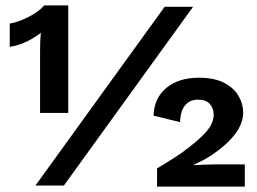

<svg xmlns="http://www.w3.org/2000/svg" viewBox="-20 -685 949 709"><path d="M143 -665H232V-268H128V-497Q128 -510 128.5 -527.5Q129 -545 131 -564Q107 -545 77.5 -531Q48 -517 16 -512V-598Q36 -601 61.5 -611.5Q87 -622 109.5 -636.5Q132 -651 143 -665ZM111 0 588 -660H693L216 0ZM560 4V-63Q583 -77 605.5 -91Q628 -105 650 -120Q716 -168 742.5 -199.5Q769 -231 769 -261Q769 -286 754.5 -301.5Q740 -317 711 -317Q680 -317 663 -295.5Q646 -274 645 -234L547 -258Q549 -323 594.5 -360.5Q640 -398 714 -398Q772 -398 808 -379Q844 -360 861 -330.5Q878 -301 878 -269Q878 -192 763 -113Q748 -103 731 -94Q714 -85 695 -76V-75Q709 -76 733.5 -77Q758 -78 777 -78H884V4Z"/></svg>

Font: Work Sans SemiBold
Style: Regular
Weight: 600
Designer: Wei Huang
Foundry: Wei Huang
Version: Version 2.010; ttfautohint (v1.8.3)